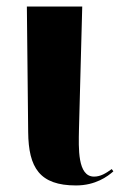

<svg xmlns="http://www.w3.org/2000/svg" viewBox="-20 -556 366 586"><path d="M212 10C272 10 309 -18 326 -33L321 -40C303 -27 287 -17 267 -17C216 -17 220 -105 221 -160L231 -536H62L66 -153C67 -44 101 10 212 10Z"/></svg>

Font: Noto Serif Display ExtraCondensed Black
Style: Regular
Weight: 900
Width: 2
Designer: Monotype Design Team
Foundry: Monotype Imaging Inc.
Version: Version 2.009